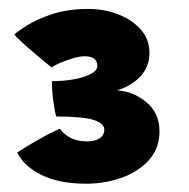

<svg xmlns="http://www.w3.org/2000/svg" viewBox="-20 -670 434 440"><path d="M177 -249Q116 -249 75.2 -269Q34.5 -289 19.5 -320.5Q38 -333 68 -350Q98 -367 117.5 -375Q123 -365 139.2 -355.5Q155.5 -346 180 -346Q197.5 -346 208.2 -353Q219 -360 219 -373Q219 -387 195 -395Q171 -403 109 -403Q105.5 -413.5 102.2 -437.8Q99 -462 99 -484Q124 -484 147.8 -488Q171.5 -492 187.2 -500Q203 -508 203 -519Q203 -541 174 -541Q162 -541 146.2 -536.2Q130.5 -531.5 117 -525.5Q103.5 -519.5 98 -515.5Q87 -524.5 68.5 -540Q50 -555.5 33.5 -570.2Q17 -585 13 -591Q19.5 -597.5 41.5 -611.5Q63.5 -625.5 99.2 -637.5Q135 -649.5 183 -649.5Q218.5 -649.5 250.5 -637.2Q282.5 -625 302.5 -602.5Q322.5 -580 322.5 -548.5Q322.5 -517.5 302 -495.2Q281.5 -473 248.5 -463Q285.5 -460.5 315.5 -435.8Q345.5 -411 345.5 -369Q345.5 -330.5 321.8 -303.8Q298 -277 259.5 -263Q221 -249 177 -249Z"/></svg>

Font: Grandstander ExtraBold
Style: Regular
Weight: 800
Designer: Tyler Finck
Foundry: Etcetera Type Co
Version: Version 1.200; ttfautohint (v1.8.3)